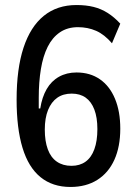

<svg xmlns="http://www.w3.org/2000/svg" viewBox="-20 -734 538 763"><path d="M260 9Q189 9 141 -30Q93 -69 69.5 -146.5Q46 -224 46 -338Q46 -461 73.5 -544.5Q101 -628 154 -671Q207 -714 284 -714Q322 -714 352 -706.5Q382 -699 408 -682.5Q434 -666 458 -640L425 -562Q395 -597 362 -611.5Q329 -626 290 -626Q248 -626 218 -605.5Q188 -585 169.5 -548Q151 -511 142.5 -459.5Q134 -408 134 -346V-303H140Q147 -348 165.5 -380Q184 -412 214.5 -429Q245 -446 284 -446Q338 -446 377 -419Q416 -392 437 -341.5Q458 -291 458 -223Q458 -151 434.5 -99Q411 -47 366.5 -19Q322 9 260 9ZM264 -75Q297 -75 320 -91.5Q343 -108 355 -141Q367 -174 367 -221Q367 -267 355 -298.5Q343 -330 320.5 -346Q298 -362 265 -362Q231 -362 207.5 -345.5Q184 -329 171 -297Q158 -265 158 -219Q158 -173 170 -140.5Q182 -108 206 -91.5Q230 -75 264 -75Z"/></svg>

Font: Nunito Sans 7pt Condensed SemiBold
Style: Regular
Weight: 600
Width: 3
Designer: Vernon Adams
Foundry: Vernon Adams
Version: Version 3.101;gftools[0.9.27]